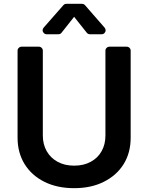

<svg xmlns="http://www.w3.org/2000/svg" viewBox="-20 -971 774 1002"><path d="M211.3 -22.4Q145.2 -55.4 108.3 -114.7Q71.7 -174.4 71.7 -252.1V-706.7Q71.7 -715.2 77.9 -721.2Q84.2 -727.3 92.7 -727.3H182.9Q191.4 -727.3 197.4 -721.2Q203.5 -715.2 203.5 -706.7V-263.1Q203.5 -218 223.7 -182.2Q244 -146.7 280.2 -126.8Q317.1 -106.5 366.8 -106.5Q417.3 -106.5 453.8 -126.8Q490.8 -146.7 510.3 -182.2Q530.2 -217.3 530.2 -263.1V-706.7Q530.2 -715.2 536.4 -721.2Q542.6 -727.3 551.1 -727.3H641.3Q649.9 -727.3 655.9 -721.2Q661.9 -715.2 661.9 -706.7V-252.1Q661.9 -173.7 625.4 -114.7Q588.4 -55.4 522 -22.4Q456.3 11 366.8 11Q277.7 11 211.3 -22.4ZM301.1 -800.1 366.8 -883.2 432.9 -800.1Q435.7 -796.5 440 -794.4Q444.2 -792.3 448.9 -792.3H510.3Q519.2 -792.3 525.2 -798.5Q531.2 -804.7 531.2 -812.9Q531.2 -820.3 525.9 -826.7L423.7 -943.9Q420.8 -947.4 416.5 -949.2Q412.3 -951 408 -951H326.3Q316.8 -951 310.7 -943.9L207.7 -826.7Q202.4 -820.3 202.4 -813.2Q202.4 -805 208.5 -798.7Q214.5 -792.3 223.4 -792.3H284.8Q295.1 -792.3 301.1 -800.1Z"/></svg>

Font: DeltaSans SemiBold
Style: Regular
Weight: 600
Designer: Rasmus Andersson
Foundry: rsms
Version: Version 3.012